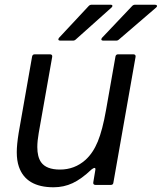

<svg xmlns="http://www.w3.org/2000/svg" viewBox="-20 -783 685 813"><path d="M60 -77Q51 -103 51 -139Q51 -170 59 -220L116 -544Q118 -553 127 -553H192Q197 -553 199.5 -550Q202 -547 201 -542L144 -220Q138 -186 138 -160Q138 -119 154 -96Q176 -65 234 -65Q296 -65 342 -106Q374 -135 394 -183.5Q414 -232 429 -317L469 -544Q471 -553 480 -553H545Q550 -553 552.5 -550Q555 -547 554 -542L460 -9Q459 0 449 0H384Q379 0 376.5 -3Q374 -6 375 -11L384 -65V-67Q384 -72 380 -72Q376 -72 367 -65Q325 -25 287.5 -7.5Q250 10 207 10Q90 10 60 -77ZM235 -611Q229 -611 227.5 -614.5Q226 -618 230 -623L356 -758Q361 -763 368 -763H448Q456 -763 456 -758Q456 -754 452 -751L301 -616Q296 -611 289 -611ZM417 -611Q411 -611 409.5 -614.5Q408 -618 412 -623L540 -758Q545 -763 552 -763H636Q643 -763 644.5 -759Q646 -755 641 -751L484 -616Q479 -611 472 -611Z"/></svg>

Font: Open Sauce Two
Style: Italic
Weight: 400
Italic angle: -10°
Designer: Alfredo Marco Pradil
Foundry: Creative Sauce Fz LLC
Version: Version 1.477